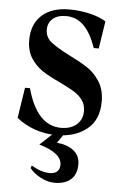

<svg xmlns="http://www.w3.org/2000/svg" viewBox="-53 -554 511 809"><g transform="rotate(5 202.5 -149.5)"><path d="M30 -42 50 -171H71Q113 -16 216 -16Q257 -16 281.5 -37.5Q306 -59 306 -95Q306 -122 291.5 -141.5Q277 -161 255.5 -174Q234 -187 195 -206Q149 -227 120 -246Q91 -265 70.5 -296Q50 -327 50 -373Q50 -440 91.5 -478Q133 -516 208 -516Q252 -516 294.5 -506Q337 -496 363 -479L345 -363H324Q302 -426 271 -456.5Q240 -487 197 -487Q159 -487 139.5 -469Q120 -451 120 -424Q120 -391 145 -371Q170 -351 223 -324Q272 -300 302.5 -280Q333 -260 355 -225.5Q377 -191 377 -141Q377 -63 327 -23.5Q277 16 200 16Q149 16 106 0.5Q63 -15 30 -42ZM103 164 107 153Q149 178 185 178Q205 178 216 168Q227 158 227 139Q227 90 131 62L203 -5H241L204 48Q248 52 275 73Q302 94 302 131Q302 173 277.5 195Q253 217 209 217Q180 217 150 201.5Q120 186 103 164Z"/></g></svg>

Font: RL Madena Variable
Style: Regular
Weight: 400
Designer: I Kadek Wantara Putra
Foundry: Roughlines ID
Version: Version 1.000;Glyphs 3.1.2 (3151)